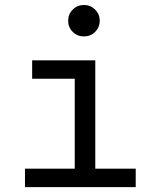

<svg xmlns="http://www.w3.org/2000/svg" viewBox="-20 -764 626 784"><path d="M82 0V-75.2H285.2V-442.4H111.3V-517.6H369.1V-75.2H534.2V0ZM322.8 -615.2Q295.9 -615.2 277.1 -633.8Q258.3 -652.3 258.3 -679.2Q258.3 -706.1 277.1 -724.9Q295.9 -743.7 322.8 -743.7Q349.6 -743.7 368.4 -724.9Q387.2 -706.1 387.2 -679.2Q387.2 -652.3 368.4 -633.8Q349.6 -615.2 322.8 -615.2Z"/></svg>

Font: CaskaydiaMono NF SemiLight
Style: Regular
Weight: 350
Designer: Aaron Bell
Foundry: Saja Typeworks
Version: Version 2111.001; ttfautohint (v1.8.4);Nerd Fonts 3.1.1